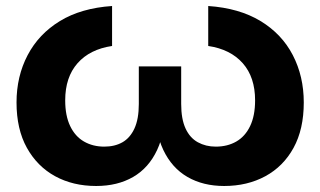

<svg xmlns="http://www.w3.org/2000/svg" viewBox="-20 -604 1066 639"><path d="M442 -383H583V-258Q583 -208 597.5 -176.5Q612 -145 638.5 -130.5Q665 -116 698 -116Q737 -116 766.5 -133Q796 -150 812.5 -184.5Q829 -219 829 -270Q829 -347 788 -393.5Q747 -440 673 -451V-584Q776 -577 847 -534Q918 -491 954.5 -420.5Q991 -350 991 -263Q991 -174 957 -112Q923 -50 863 -17.5Q803 15 726 15Q656 15 604 -15Q552 -45 523.5 -105Q495 -165 497 -253H530Q531 -165 503 -105Q475 -45 423 -15Q371 15 300 15Q223 15 163.5 -17.5Q104 -50 69.5 -112Q35 -174 35 -263Q35 -350 72 -420.5Q109 -491 179.5 -534Q250 -577 353 -584V-451Q279 -440 238 -393.5Q197 -347 197 -270Q197 -219 213.5 -184.5Q230 -150 259.5 -133Q289 -116 327 -116Q362 -116 387.5 -130.5Q413 -145 427.5 -176.5Q442 -208 442 -258Z"/></svg>

Font: Unbounded Medium
Style: Regular
Weight: 500
Designer: Luke Prowse, Jean-Baptiste Morizot, Fátima Lázaro, Florian Runge
Foundry: NaN
Version: Version 1.700